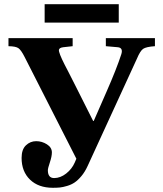

<svg xmlns="http://www.w3.org/2000/svg" viewBox="-20 -872 772 907"><path d="M20 -653.8V-691.9H323.2V-653.8L278.8 -648.9Q259.8 -646.5 258.3 -636.2Q256.8 -623 285.2 -566.9Q290.5 -557.1 302.7 -533.2Q323.7 -491.7 336.9 -465.8L419.9 -300.8H422.9L482.9 -438Q530.8 -546.9 553.2 -616.2Q562.5 -646.5 536.1 -648.9L480 -653.8V-691.9H711.9V-653.8Q669.9 -650.9 656 -641.1Q642.1 -631.3 627 -595.2L394 -87.9Q381.3 -60.1 364.7 -40.3Q348.1 -20.5 332.5 -10Q316.9 0.5 297.1 6.3Q277.3 12.2 262.9 13.7Q248.5 15.1 230 15.1Q161.6 15.1 121.8 -23.4Q82 -62 82 -126Q82 -166 102.5 -185.5Q123 -205.1 150.9 -205.1Q178.2 -205.1 201.7 -190.2Q225.1 -175.3 225.1 -151.9Q225.1 -133.3 215.6 -105Q206.1 -76.7 206.1 -67.9Q206.1 -30.8 235.8 -30.8Q265.1 -30.8 292.5 -52.2Q319.8 -73.7 333 -104L340.8 -122.1L96.2 -603Q80.1 -634.8 67.6 -644Q55.2 -653.3 20 -653.8ZM190.9 -765.1V-852.1H541V-765.1Z"/></svg>

Font: Linguistics Pro
Style: Bold
Weight: 700
Designer: Stefan Peev, Context Ltd
Foundry: Stefan Peev, Context Ltd
Version: Version 001.000